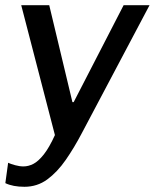

<svg xmlns="http://www.w3.org/2000/svg" viewBox="-30 -531 594 737"><path d="M63.8 186Q41.8 186 23.4 182.5Q5 179 -9.5 172L1.2 93.8Q11.2 98.5 28 103.1Q44.8 107.8 60 107.8Q79.2 107.8 98.2 98Q117.2 88.2 138.1 61.9Q159 35.5 180.8 -12.5L51.5 -511H159L248 -139H252.8L444.5 -511H544L284.8 -21.2Q255 35.8 222.5 82.6Q190 129.5 151.4 157.8Q112.8 186 63.8 186Z"/></svg>

Font: Chivo Medium
Style: Italic
Weight: 500
Italic angle: -8.05°
Designer: Hector Gatti
Foundry: Omnibus-Type
Version: Version 2.002